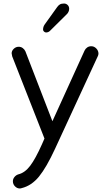

<svg xmlns="http://www.w3.org/2000/svg" viewBox="-20 -780 621 1088"><path d="M538 -478Q538 -468 534 -461L292 63Q243 169 201 220.5Q159 272 103 286Q97 288 92 288Q77 288 65 276Q53 264 53 247Q53 234 62 223Q71 212 84 208Q121 199 151 159.5Q181 120 218 37L232 5L49 -461Q46 -476 46 -478Q46 -492 58 -503.5Q70 -515 86 -515Q99 -515 109 -507.5Q119 -500 124 -489L277 -93L459 -493Q464 -504 474 -511Q484 -518 497 -518Q513 -518 525 -506Q537 -494 538 -478ZM224 -612Q224 -628 233 -641L304 -740Q311 -750 319.5 -755Q328 -760 343 -760Q355 -760 363.5 -751.5Q372 -743 372 -730Q372 -722 368.5 -714Q365 -706 360 -701L265 -607Q255 -596 241 -596Q235 -596 229.5 -601Q224 -606 224 -612Z"/></svg>

Font: Tsukimi Rounded Medium
Style: Regular
Weight: 500
Designer: Takashi Funayama
Foundry: Takashi Funayama
Version: Version 1.032; ttfautohint (v1.8.3)